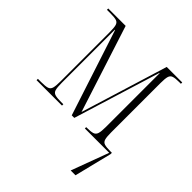

<svg xmlns="http://www.w3.org/2000/svg" viewBox="-203 -671 1015 1015"><g transform="rotate(45 305.0 -163.0)"><path d="M23 0V-10H47Q78 -10 93 -14.5Q108 -19 112.5 -35Q117 -51 117 -85V-451Q117 -486 112.5 -501.5Q108 -517 94 -521.5Q80 -526 51 -526H23V-536H153L310 -49L460 -536H576V-526H563Q535 -526 520.5 -521.5Q506 -517 501.5 -501.5Q497 -486 497 -453V-83Q497 -50 501.5 -34.5Q506 -19 520.5 -14.5Q535 -10 565 -10H576V0L524 210H488L566 0H384V-10H389Q418 -10 432.5 -14.5Q447 -19 452 -34.5Q457 -50 457 -83V-486H455L305 0H286L129 -481H127V-85Q127 -50 131.5 -34.5Q136 -19 151 -14.5Q166 -10 196 -10H213V0Z"/></g></svg>

Font: Noto Serif Display Condensed ExtraLight
Style: Regular
Weight: 200
Width: 3
Designer: Monotype Design Team
Foundry: Monotype Imaging Inc.
Version: Version 2.009